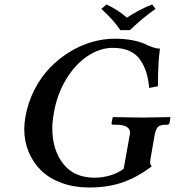

<svg xmlns="http://www.w3.org/2000/svg" viewBox="-20 -832 785 862"><path d="M674.8 -229 654.8 -113.8Q651.4 -95.7 661.1 -85Q598.6 -37.6 532.5 -13.9Q466.3 9.8 379.9 9.8Q313 9.8 257.8 -10.3Q202.6 -30.3 166 -65.4Q129.4 -100.6 109.1 -148.7Q88.9 -196.8 88.9 -252Q88.9 -278.3 94.2 -308.1Q105.5 -372.1 134.3 -428.5Q163.1 -484.9 202.9 -526.4Q242.7 -567.9 291 -597.9Q339.4 -627.9 391.6 -643.1Q443.8 -658.2 495.1 -658.2Q539.1 -658.2 574.2 -651.4Q609.4 -644.5 627 -636Q644.5 -627.4 663.6 -620.6Q682.6 -613.8 698.2 -613.8Q689 -549.3 689 -444.8L649.9 -437Q646 -476.1 637.2 -505.4Q628.4 -534.7 610.8 -561.5Q593.3 -588.4 562 -602.8Q530.8 -617.2 486.8 -617.2Q429.2 -617.2 374 -580.8Q318.8 -544.4 277.8 -477.5Q236.8 -410.6 222.2 -327.1Q214.8 -287.1 214.8 -255.9Q214.8 -159.2 263.7 -96.7Q312.5 -34.2 404.8 -34.2Q439 -34.2 473.9 -44.2Q508.8 -54.2 535.2 -74.2L563 -229Q563 -230 563.5 -232.4Q564 -234.9 564 -235.8Q564 -272 501 -272H487.8Q479.5 -272 481 -280.8L485.8 -304.2L487.8 -306.2Q581.1 -304.2 618.2 -304.2L743.2 -306.2L745.1 -304.2L741.2 -280.8Q739.7 -272 731 -272H726.1Q698.2 -272 689 -262.2Q679.7 -252.4 674.8 -229ZM520 -696.8Q491.7 -740.7 435.1 -792L458 -812Q509.8 -787.6 549.8 -752.9Q605.5 -789.6 663.1 -812L678.2 -792Q625 -755.4 563 -696.8Z"/></svg>

Font: Linux Libertine
Style: Bold Italic
Weight: 700
Italic angle: -11.5°
Designer: Philipp H. Poll
Foundry: Philipp H. Poll
Version: Version 4.0.5